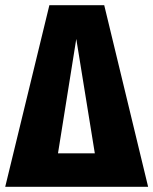

<svg xmlns="http://www.w3.org/2000/svg" viewBox="-35 -715 587 735"><path d="M364 -695 532 0H-15L154 -695ZM257 -566 187 -128H328Z"/></svg>

Font: Fira Sans Extra Condensed ExtraBold
Style: Regular
Weight: 800
Width: 1
Designer: Carrois Corporate & Edenspiekermann AG
Foundry: Carrois Corporate GbR & Edenspiekermann AG
Version: Version 4.203